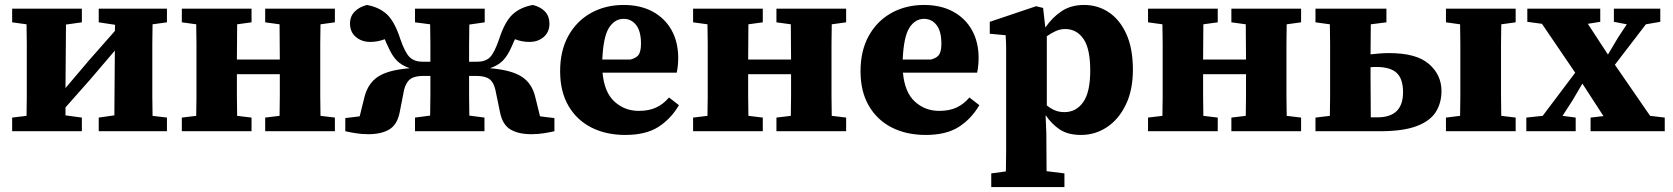

<svg xmlns="http://www.w3.org/2000/svg" viewBox="-20 -529 6745 774"><path d="M378 -439V-494H653V-439L595 -431Q594 -394 594 -353.5Q594 -313 594 -279V-215Q594 -181 594 -140.5Q594 -100 595 -62L653 -55V0H378V-55L441 -64L443 -325L344 -209L244 -96V-64L310 -55V0H29V-55L87 -62Q88 -100 88 -140.5Q88 -181 88 -215V-279Q88 -313 88 -353.5Q88 -394 87 -431L29 -439V-494H310V-439L246 -430L244 -174L339 -286L443 -404L444 -429Z M1049 -439V-494H1330V-439L1272 -431Q1271 -394 1271 -353.5Q1271 -313 1271 -279V-215Q1271 -181 1271 -140.5Q1271 -100 1272 -62L1330 -55V0H1049V-55L1107 -62Q1108 -99 1108 -142.5Q1108 -186 1108 -230H935Q935 -186 935 -142.5Q935 -99 936 -62L994 -55V0H713V-55L771 -62Q772 -100 772 -140.5Q772 -181 772 -215V-279Q772 -313 772 -353.5Q772 -394 771 -431L713 -439V-494H994V-439L936 -431Q936 -397 935.5 -359Q935 -321 935 -289H1108Q1108 -321 1107.5 -359Q1107 -397 1107 -431Z M2215 0Q2198 4 2173.5 8Q2149 12 2122 12Q2070 12 2038 -7Q2006 -26 1996 -75L1977 -167Q1970 -198 1952.5 -210.5Q1935 -223 1899 -223H1871Q1871 -184 1871 -142Q1871 -100 1872 -63L1933 -55V0H1653V-55L1714 -63Q1715 -101 1715 -143.5Q1715 -186 1715 -223H1687Q1652 -223 1634.5 -210.5Q1617 -198 1609 -167L1591 -75Q1581 -26 1549 -7Q1517 12 1465 12Q1438 12 1413.5 8Q1389 4 1372 0V-53L1430 -60L1449 -137Q1463 -193 1504 -220Q1545 -247 1632 -254Q1599 -265 1579.5 -285Q1560 -305 1544 -342Q1540 -350 1537 -357Q1534 -364 1531 -371Q1503 -360 1473 -360Q1438 -360 1414.5 -380Q1391 -400 1391 -434Q1391 -463 1409.5 -482Q1428 -501 1459 -509Q1509 -500 1540 -471Q1571 -442 1594 -371Q1613 -316 1632 -298Q1651 -280 1685 -280H1715Q1715 -315 1715 -355Q1715 -395 1714 -431L1653 -439V-494H1934V-439L1872 -430Q1871 -393 1871 -352.5Q1871 -312 1871 -280H1902Q1937 -280 1955 -298Q1973 -316 1992 -371Q2015 -442 2046.5 -471Q2078 -500 2128 -509Q2160 -501 2177.5 -482Q2195 -463 2195 -434Q2195 -400 2172 -380Q2149 -360 2114 -360Q2083 -360 2056 -371Q2053 -364 2049.5 -357Q2046 -350 2043 -342Q2027 -305 2007.5 -285Q1988 -265 1955 -254Q2041 -247 2083 -220Q2125 -193 2138 -137L2157 -60L2215 -53Z M2494 -453Q2458 -453 2435 -417Q2412 -381 2408 -289H2522Q2548 -296 2556 -310.5Q2564 -325 2564 -353Q2564 -403 2544.5 -428Q2525 -453 2494 -453ZM2501 15Q2423 15 2364 -15Q2305 -45 2271.5 -102.5Q2238 -160 2238 -242Q2238 -325 2271.5 -385Q2305 -445 2363 -477Q2421 -509 2494 -509Q2562 -509 2611.5 -482Q2661 -455 2687.5 -407Q2714 -359 2714 -296Q2714 -263 2708 -236H2409Q2416 -157 2457 -119.5Q2498 -82 2555 -82Q2596 -82 2625 -95.5Q2654 -109 2677 -136L2717 -105Q2684 -49 2633.5 -17Q2583 15 2501 15Z M3110 -439V-494H3391V-439L3333 -431Q3332 -394 3332 -353.5Q3332 -313 3332 -279V-215Q3332 -181 3332 -140.5Q3332 -100 3333 -62L3391 -55V0H3110V-55L3168 -62Q3169 -99 3169 -142.5Q3169 -186 3169 -230H2996Q2996 -186 2996 -142.5Q2996 -99 2997 -62L3055 -55V0H2774V-55L2832 -62Q2833 -100 2833 -140.5Q2833 -181 2833 -215V-279Q2833 -313 2833 -353.5Q2833 -394 2832 -431L2774 -439V-494H3055V-439L2997 -431Q2997 -397 2996.5 -359Q2996 -321 2996 -289H3169Q3169 -321 3168.5 -359Q3168 -397 3168 -431Z M3705 -453Q3669 -453 3646 -417Q3623 -381 3619 -289H3733Q3759 -296 3767 -310.5Q3775 -325 3775 -353Q3775 -403 3755.5 -428Q3736 -453 3705 -453ZM3712 15Q3634 15 3575 -15Q3516 -45 3482.5 -102.5Q3449 -160 3449 -242Q3449 -325 3482.5 -385Q3516 -445 3574 -477Q3632 -509 3705 -509Q3773 -509 3822.5 -482Q3872 -455 3898.5 -407Q3925 -359 3925 -296Q3925 -263 3919 -236H3620Q3627 -157 3668 -119.5Q3709 -82 3766 -82Q3807 -82 3836 -95.5Q3865 -109 3888 -136L3928 -105Q3895 -49 3844.5 -17Q3794 15 3712 15Z M4274 -412Q4254 -412 4235.5 -403.5Q4217 -395 4200 -383V-104Q4216 -91 4233 -84Q4250 -77 4271 -77Q4318 -77 4346.5 -117Q4375 -157 4375 -245Q4375 -333 4347.5 -372.5Q4320 -412 4274 -412ZM4338 15Q4286 15 4253 -6.5Q4220 -28 4195 -65L4198 7Q4198 42 4198.5 80.5Q4199 119 4199 161L4271 170V225H3976V170L4035 162Q4036 119 4036 80Q4036 41 4036 4V-271Q4036 -308 4036 -332.5Q4036 -357 4034 -387L3970 -393V-441L4157 -504L4185 -497L4194 -418Q4223 -460 4260.5 -484.5Q4298 -509 4350 -509Q4406 -509 4450.5 -479Q4495 -449 4521 -391Q4547 -333 4547 -248Q4547 -166 4518.5 -107Q4490 -48 4442.5 -16.5Q4395 15 4338 15Z M4944 -439V-494H5225V-439L5167 -431Q5166 -394 5166 -353.5Q5166 -313 5166 -279V-215Q5166 -181 5166 -140.5Q5166 -100 5167 -62L5225 -55V0H4944V-55L5002 -62Q5003 -99 5003 -142.5Q5003 -186 5003 -230H4830Q4830 -186 4830 -142.5Q4830 -99 4831 -62L4889 -55V0H4608V-55L4666 -62Q4667 -100 4667 -140.5Q4667 -181 4667 -215V-279Q4667 -313 4667 -353.5Q4667 -394 4666 -431L4608 -439V-494H4889V-439L4831 -431Q4831 -397 4830.5 -359Q4830 -321 4830 -289H5003Q5003 -321 5002.5 -359Q5002 -397 5002 -431Z M5505 -215Q5505 -179 5505.5 -136.5Q5506 -94 5506 -56H5533Q5636 -56 5636 -157Q5636 -211 5610.5 -235Q5585 -259 5529 -259Q5523 -259 5517 -259Q5511 -259 5505 -258ZM5283 -439V-494H5569V-439L5506 -431Q5506 -402 5505.5 -370.5Q5505 -339 5505 -310Q5524 -312 5542.5 -313.5Q5561 -315 5580 -315Q5690 -315 5740.5 -271Q5791 -227 5791 -162Q5791 -114 5768 -77.5Q5745 -41 5690.5 -20.5Q5636 0 5543 0H5283V-55L5341 -62Q5342 -100 5342 -140.5Q5342 -181 5342 -215V-279Q5342 -313 5342 -353.5Q5342 -394 5341 -431ZM5809 -439V-494H6090V-439L6032 -431Q6031 -394 6031 -353.5Q6031 -313 6031 -279V-215Q6031 -181 6031 -140.5Q6031 -100 6032 -62L6090 -55V0H5809V-55L5866 -62Q5867 -100 5867 -140.5Q5867 -181 5867 -215V-279Q5867 -313 5867 -353.5Q5867 -394 5866 -431Z M6486 -441V-494H6673V-441L6615 -431L6490 -268L6632 -62L6691 -55V0H6392V-55L6444 -61L6359 -192L6319 -124L6279 -62L6332 -55V0H6133V-55L6199 -62L6330 -236L6196 -433L6137 -441V-494H6431V-441L6381 -433L6462 -309L6503 -378L6538 -431Z"/></svg>

Font: Source Serif 4 SmText
Style: Bold
Weight: 700
Designer: Frank Grießhammer
Foundry: Adobe
Version: Version 4.005;hotconv 1.1.0;makeotfexe 2.6.0